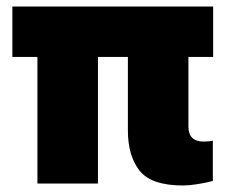

<svg xmlns="http://www.w3.org/2000/svg" viewBox="-20 -564 708 590"><path d="M373 -163V-389H281V0H95V-389H18V-544H635V-389H559V-175Q559 -129 606 -129Q625 -129 634 -132V-8Q612 -2 586 2Q560 6 543 6Q445 6 409 -39.5Q373 -85 373 -163Z"/></svg>

Font: Mona Sans Black
Style: Regular
Weight: 900
Designer: Deni Anggara
Foundry: GitHub
Version: Version 2.000